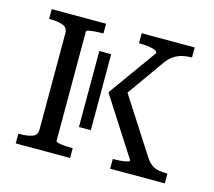

<svg xmlns="http://www.w3.org/2000/svg" viewBox="-80 -606 785 703"><g transform="rotate(15 313.0 -254.5)"><path d="M105 -72V-437Q105 -458 86.5 -465Q68 -472 39 -472H34V-509H240V-472H237Q225 -472 210.5 -471Q196 -470 186 -468Q176 -466 176 -462V-47Q176 -44 186 -41.5Q196 -39 210.5 -38Q225 -37 237 -37H240V0H34V-37H39Q68 -37 86.5 -43.5Q105 -50 105 -72ZM599 0H392V-37H395Q404 -37 414 -37.5Q424 -38 433.5 -39.5Q443 -41 449 -43Q455 -45 455 -48L315 -266V-271L445 -452Q445 -460 433.5 -464Q422 -468 406.5 -469.5Q391 -471 379 -471H375V-509H576V-471H574Q557 -471 540 -467Q523 -463 508 -453Q493 -443 480 -425L368 -267L373 -298L518 -73Q528 -58 540 -50Q552 -42 565.5 -39.5Q579 -37 595 -37H599ZM242 -118V-406H287V-118Z"/></g></svg>

Font: Roboto Serif 28pt Condensed Light
Style: Regular
Weight: 300
Width: 3
Designer: Greg Gazdowicz
Foundry: Commercial Type
Version: Version 1.008